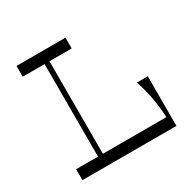

<svg xmlns="http://www.w3.org/2000/svg" viewBox="-154 -859 1025 1019"><g transform="rotate(-30 358.0 -350.0)"><path d="M579 -304C599 -247 619 -162 623 -67H234V-634H370V-700H70V-634H204V-67H70V0H646V-304Z"/></g></svg>

Font: Space Cowgirl Light
Style: Regular
Weight: 300
Designer: Valery Marier
Foundry: Valery Marier
Version: Version 1.000;hotconv 1.0.109;makeotfexe 2.5.65596